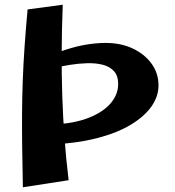

<svg xmlns="http://www.w3.org/2000/svg" viewBox="-20 -783 740 814"><path d="M77 11Q75 -83 74 -160Q73 -237 73.5 -306Q74 -375 76.5 -442.5Q79 -510 84 -583Q89 -656 97 -743L246 -763Q242 -659 241.5 -563Q241 -467 244 -376.5Q247 -286 253.5 -197.5Q260 -109 271 -19ZM193 -170 177 -255Q274 -255 342 -278.5Q410 -302 445.5 -341Q481 -380 481 -427Q481 -462 463 -481.5Q445 -501 415.5 -508.5Q386 -516 349.5 -515Q313 -514 276 -508Q239 -502 207 -494L226 -561Q286 -583 335 -592Q384 -601 428 -601Q493 -601 543.5 -577Q594 -553 623 -512.5Q652 -472 652 -421Q652 -374 622 -331.5Q592 -289 534 -254Q476 -219 390 -197Q304 -175 193 -170Z"/></svg>

Font: Marhey Light Medium
Style: Regular
Weight: 500
Version: Version 1.000